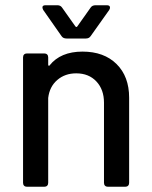

<svg xmlns="http://www.w3.org/2000/svg" viewBox="-20 -713 582 733"><path d="M473 -340V-15Q473 -8 469 -4Q465 0 458 0H392Q385 0 381 -4Q377 -8 377 -15V-321Q377 -371 348 -402Q319 -433 271 -433Q228 -433 198.5 -407.5Q169 -382 164 -339V-15Q164 -8 160 -4Q156 0 149 0H83Q76 0 72 -4Q68 -8 68 -15V-494Q68 -501 72 -505Q76 -509 83 -509H149Q156 -509 160 -505Q164 -501 164 -494V-466Q164 -463 166 -462Q168 -461 169 -463Q211 -516 295 -516Q377 -516 425 -468.5Q473 -421 473 -340ZM215 -575 145 -675Q142 -681 142 -685Q142 -693 154 -693H199Q211 -693 217 -684L268 -612Q270 -610 272 -610Q274 -610 275 -612L326 -684Q332 -693 345 -693H388Q400 -693 400 -684Q400 -680 397 -675L326 -575Q320 -566 308 -566H234Q221 -566 215 -575Z"/></svg>

Font: Barlow_Medium_SS
Style: Regular
Weight: 500
Designer: Jeremy Tribby
Foundry: Jeremy Tribby
Version: Version 1.101 August 23, 2024